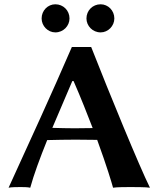

<svg xmlns="http://www.w3.org/2000/svg" viewBox="-20 -872 741 895"><path d="M200 -219C238 -220 297 -221 333 -221C365 -221 400 -220 433 -220C479 -94 501 -19 507 3C524 0 571 0 588 0C605 0 662 0 679 3C629 -98 491 -434 405 -653H315C219 -431 121 -218 20 3C32 0 65 0 76 0C87 0 109 0 121 3C137 -56 166 -135 200 -219ZM412 -275C383 -275 352 -274 328 -274C299 -274 255 -275 224 -276L317 -494H323C359 -412 387 -339 412 -275ZM174 -786C174 -751 203 -721 238 -721C275 -721 304 -751 304 -786C304 -823 275 -852 238 -852C203 -852 174 -823 174 -786ZM383 -786C383 -751 412 -721 449 -721C484 -721 513 -751 513 -786C513 -823 484 -852 449 -852C412 -852 383 -823 383 -786Z"/></svg>

Font: Libertinus Sans
Style: Bold
Weight: 700
Designer: Philipp H. Poll, Khaled Hosny
Foundry: Caleb Maclennan
Version: Version 7.050;RELEASE